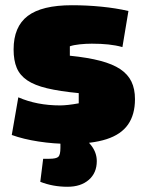

<svg xmlns="http://www.w3.org/2000/svg" viewBox="-20 -535 561 734"><path d="M32 -346Q32 -433 86 -474Q140 -515 255 -515Q312 -515 367.5 -509.5Q423 -504 471 -493L448 -355Q423 -362 394.5 -365Q366 -368 331 -368Q308 -368 284.5 -365.5Q261 -363 247 -358V-322Q316 -315 363.5 -302.5Q411 -290 440 -270.5Q469 -251 482.5 -223Q496 -195 496 -156Q496 -97 469.5 -59Q443 -21 387.5 -3Q332 15 244 15Q186 15 127.5 6Q69 -3 25 -19L50 -163Q121 -132 210 -132Q223 -132 241 -134Q259 -136 281 -140V-179Q208 -186 160 -197.5Q112 -209 84 -228Q56 -247 44 -275.5Q32 -304 32 -346ZM238 179Q182 179 134 160L145 72H168Q195 72 203 64.5Q211 57 211 30V-21H271Q306 -8 328 20Q350 48 350 81Q350 126 319.5 152.5Q289 179 238 179Z"/></svg>

Font: Changa ExtraBold
Style: Regular
Weight: 800
Designer: Eduardo Rodriguez Tunni
Foundry: Eduardo Rodriguez Tunni
Version: Version 3.002; ttfautohint (v1.8.2)